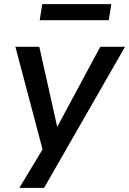

<svg xmlns="http://www.w3.org/2000/svg" viewBox="-20 -723 621 923"><path d="M73 180 198 -27 193 27 54 -498H169L255 -113L462 -498H581L192 180ZM171 -626 183 -703H515L503 -626Z"/></svg>

Font: Nunito Sans 7pt SemiBold
Style: Italic
Weight: 600
Italic angle: -9°
Designer: Vernon Adams
Foundry: Vernon Adams
Version: Version 3.101;gftools[0.9.27]